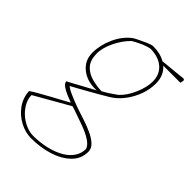

<svg xmlns="http://www.w3.org/2000/svg" viewBox="-203 -545 839 839"><g transform="rotate(45 216.5 -125.0)"><path d="M146 206Q110 206 75.5 187.5Q41 169 18.5 137.5Q-4 106 -6 66Q7 57 29 44.5Q51 32 75.5 18.5Q100 5 122.5 -7Q145 -19 159 -27Q125 -39 102 -52Q79 -65 79 -79Q89 -84 110 -95.5Q131 -107 156 -120.5Q181 -134 201 -145Q145 -142 108 -171Q71 -200 71 -248Q71 -295 92.5 -342.5Q114 -390 151 -418Q155 -421 173 -430Q191 -439 210.5 -447.5Q230 -456 240 -456Q284 -456 314 -438Q334 -440 359.5 -442.5Q385 -445 406 -447Q427 -449 433 -450L439 -446Q439 -438 436 -427H330Q363 -399 363 -348Q363 -313 350 -277.5Q337 -242 314 -212Q291 -182 261 -164Q249 -157 228 -144.5Q207 -132 182.5 -118.5Q158 -105 137 -93Q116 -81 104 -75Q113 -66 140.5 -54Q168 -42 199 -31Q222 -23 250.5 -14Q279 -5 305 7Q331 19 348 34.5Q365 50 365 71Q365 114 334 144.5Q303 175 253 190.5Q203 206 146 206ZM218 -157Q235 -166 249.5 -175.5Q264 -185 282 -198Q310 -224 328.5 -267Q347 -310 347 -345Q347 -389 318 -414Q289 -439 240 -440Q221 -437 200.5 -428Q180 -419 157 -406Q127 -377 106.5 -334.5Q86 -292 87 -256Q88 -216 108 -195Q128 -174 158 -166Q188 -158 218 -157ZM62 159Q80 174 102 183Q124 192 146 192Q185 192 224.5 183Q264 174 294 156Q319 141 334 119Q349 97 349 69Q343 51 320.5 36.5Q298 22 266 10Q234 -2 201 -13Q187 -18 175 -21L14 71Q14 95 27.5 118.5Q41 142 62 159Z"/></g></svg>

Font: Labrada Thin
Style: Italic
Weight: 100
Italic angle: -7°
Designer: Mercedes Jáuregui
Foundry: Omnibus-Type Team
Version: Version 1.000; ttfautohint (v1.8.4.7-5d5b)